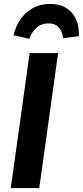

<svg xmlns="http://www.w3.org/2000/svg" viewBox="-20 -964 424 984"><path d="M129.9 -765.1 49.8 -783.2Q65.9 -855 115.7 -899.4Q165.5 -943.8 237.8 -943.8Q310.5 -943.8 349.1 -897.5Q387.7 -851.1 383.8 -778.8L303.2 -768.1Q293.9 -844.2 229 -844.2Q160.6 -844.2 129.9 -765.1ZM277.8 -691.9 181.2 0H35.2L131.8 -691.9Z"/></svg>

Font: FiraGO SemiBold
Style: Italic
Weight: 600
Italic angle: -8°
Designer: bBox Type GmbH
Foundry: bBox Type GmbH
Version: Version 1.001;PS 001.001;hotconv 1.0.88;makeotf.lib2.5.64775